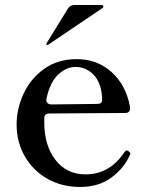

<svg xmlns="http://www.w3.org/2000/svg" viewBox="-20 -729 591 763"><path d="M498 -119Q498 -116 495 -111Q474 -62 423.5 -24Q373 14 298 14Q227 14 169.5 -18Q112 -50 79 -107Q46 -164 46 -234Q46 -296 73.5 -356Q101 -416 155 -455Q209 -494 285 -494Q366 -494 423.5 -442.5Q481 -391 497 -303V-299Q497 -280 477 -280L177 -278Q156 -278 156 -260V-242Q156 -151 200.5 -93.5Q245 -36 320 -36Q416 -36 475 -125Q479 -131 484 -131Q488 -131 492 -127Q498 -123 498 -119ZM165 -338 164 -332Q164 -324 169.5 -319Q175 -314 184 -314L365 -316Q386 -316 386 -331Q385 -395 354.5 -429Q324 -463 280 -463Q244 -463 211.5 -433Q179 -403 165 -338ZM377 -690Q381 -693 385 -695.5Q389 -698 390 -700Q391 -701 391 -703Q391 -705 389 -707Q387 -709 384 -709H275Q259 -709 250 -695L165 -557L164 -554Q164 -553 165 -551.5Q166 -550 168 -550L171 -551Z"/></svg>

Font: Shippori Mincho B1 SemiBold
Style: Regular
Weight: 600
Designer: FONTDASU
Foundry: FONTDASU / Google Inc. / but / Adobe
Version: Version 3.110; ttfautohint (v1.8.3)